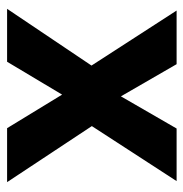

<svg xmlns="http://www.w3.org/2000/svg" viewBox="-8 -522 530 555"><g transform="rotate(90 257.5 -245.0)"><path d="M6 0 170 -244 11 -490H166L259 -329L352 -490H504L345 -245L507 0H351L254 -159L159 0Z"/></g></svg>

Font: SUSE Thin
Style: Bold
Weight: 700
Version: Version 1.000